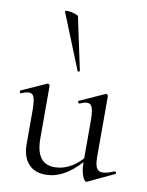

<svg xmlns="http://www.w3.org/2000/svg" viewBox="-84 -791 660 860"><g transform="rotate(10 246.5 -361.5)"><path d="M244 -474 142 -727Q141 -730 147 -731Q171 -732 197 -721Q203 -718 203 -716L254 -476Q254 -475 252 -473.5Q250 -472 247 -472Q244 -472 244 -474ZM485 -60Q488 -61 490.5 -58.5Q493 -56 493 -53Q493 -50 490 -49L371 7Q366 10 359 1.5Q352 -7 346.5 -28Q341 -49 341 -76V-77Q265 8 183 8Q132 8 104 -23.5Q76 -55 76 -114V-268Q76 -322 63 -335.5Q50 -349 12 -332Q9 -331 7 -333.5Q5 -336 5 -339.5Q5 -343 7 -344L121 -395Q124 -397 128 -393.5Q132 -390 132 -387V-148Q132 -32 216 -32Q284 -32 341 -94V-268Q341 -322 327.5 -335.5Q314 -349 277 -332Q275 -331 272.5 -334Q270 -337 270 -340Q270 -343 273 -344L386 -395Q389 -397 393 -393.5Q397 -390 397 -387V-110Q397 -60 416 -49.5Q435 -39 485 -60Z"/></g></svg>

Font: Cormorant
Style: Regular
Weight: 400
Designer: Christian Thalmann (Catharsis Fonts)
Version: Version 1.000;PS 001.000;hotconv 1.0.70;makeotf.lib2.5.58329